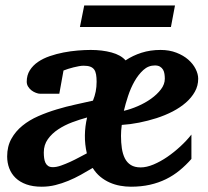

<svg xmlns="http://www.w3.org/2000/svg" viewBox="-20 -687 779 719"><path d="M306.2 -247.1Q278.8 -239.7 250.2 -229Q221.7 -218.3 198 -202.6Q174.3 -187 159.2 -165.8Q144 -144.5 144 -116.2Q144 -105 145.3 -95.2Q146.5 -85.4 150.1 -77.6Q153.8 -69.8 160.4 -65.4Q167 -61 178.2 -61Q191.4 -61 208.3 -66.9Q225.1 -72.8 242.7 -80.8Q260.3 -88.9 276.6 -97.7Q293 -106.4 305.2 -112.8Q297.4 -146.5 297.9 -180.2Q298.3 -213.9 306.2 -247.1ZM597.2 -392.1Q597.2 -400.9 595.9 -409.9Q594.7 -418.9 590.6 -426Q586.4 -433.1 579.1 -437.5Q571.8 -441.9 560.1 -441.9Q535.6 -441.9 516.8 -424.8Q498 -407.7 483.6 -382.3Q469.2 -356.9 459.5 -327.1Q449.7 -297.4 443.8 -272Q469.2 -277.8 496.3 -289.6Q523.4 -301.3 545.9 -317.4Q568.4 -333.5 582.8 -352.5Q597.2 -371.6 597.2 -392.1ZM722.2 -392.1Q722.2 -365.7 709.7 -343.5Q697.3 -321.3 676 -302.7Q654.8 -284.2 626.5 -269.5Q598.1 -254.9 566.2 -244.6Q534.2 -234.4 501 -227.8Q467.8 -221.2 436 -219.2Q434.6 -210.9 433.8 -198.2Q433.1 -185.5 433.1 -178.2Q433.1 -153.3 436.3 -131.8Q439.5 -110.4 447.5 -94.2Q455.6 -78.1 470 -69.1Q484.4 -60.1 506.8 -60.1Q528.8 -60.1 554.9 -71Q581.1 -82 606.7 -99.6Q632.3 -117.2 656 -139.2Q679.7 -161.1 696.8 -183.1V-91.8Q676.3 -68.4 652.8 -49.1Q629.4 -29.8 601.6 -16.1Q573.7 -2.4 541.3 4.9Q508.8 12.2 470.2 12.2Q450.2 12.2 429.9 8.5Q409.7 4.9 390.9 -3.4Q372.1 -11.7 355.7 -25.1Q339.4 -38.6 327.1 -58.1Q305.2 -44.9 282.2 -32.2Q259.3 -19.5 235.6 -9.8Q211.9 0 187.3 6.1Q162.6 12.2 136.2 12.2Q103 12.2 78.6 3.4Q54.2 -5.4 38.3 -20.8Q22.5 -36.1 14.6 -56.9Q6.8 -77.6 6.8 -101.1Q6.8 -138.7 22.5 -167Q38.1 -195.3 64 -216.3Q89.8 -237.3 123.3 -252Q156.7 -266.6 192.4 -277.3Q228 -288.1 263.4 -295.7Q298.8 -303.2 328.1 -310.1Q335 -327.1 338.4 -344.2Q341.8 -361.3 341.8 -380.9Q341.8 -396.5 339.8 -408Q337.9 -419.4 332.5 -426.8Q327.1 -434.1 317.6 -437.5Q308.1 -440.9 293 -440.9Q285.6 -440.9 275.9 -439.2Q266.1 -437.5 255.4 -434.8Q244.6 -432.1 234.9 -429Q225.1 -425.8 217.8 -422.9L202.1 -335.9H130.9Q123.5 -335.9 114.5 -339.4Q105.5 -342.8 97.9 -348.6Q90.3 -354.5 85.2 -362.8Q80.1 -371.1 80.1 -380.9Q80.1 -405.3 91.6 -423.6Q103 -441.9 122.3 -455.1Q141.6 -468.3 166.5 -476.8Q191.4 -485.4 218 -490.5Q244.6 -495.6 271 -497.8Q297.4 -500 319.8 -500Q362.8 -500 397.7 -490.5Q432.6 -481 450.2 -460.9Q477.1 -479 510 -489.5Q543 -500 581.1 -500Q614.3 -500 640.6 -489.7Q667 -479.5 685.1 -463.6Q703.1 -447.8 712.6 -428.7Q722.2 -409.7 722.2 -392.1ZM620.1 -585.9H279.3L295.4 -666.5H635.3Z"/></svg>

Font: Charis SIL Phon
Style: Bold Italic
Weight: 700
Italic angle: -11°
Foundry: SIL International
Version: Version 5.000